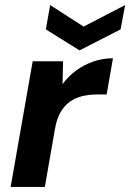

<svg xmlns="http://www.w3.org/2000/svg" viewBox="-20 -738 514 758"><path d="M22 0 109 -496H229L227 -406Q250 -437 280.5 -459.5Q311 -482 348.5 -495Q386 -508 426 -508L401 -365H364Q332 -365 305 -358.5Q278 -352 256 -336.5Q234 -321 219 -295Q204 -269 197 -229L157 0ZM474 -718 456 -622 294 -539 161 -622 178 -718 310 -633Z"/></svg>

Font: DM Sans 24pt
Style: Bold Italic
Weight: 700
Italic angle: -10°
Designer: Colophon Foundry, Jonny Pinhorn
Foundry: Colophon Foundry
Version: Version 4.004;gftools[0.9.30]